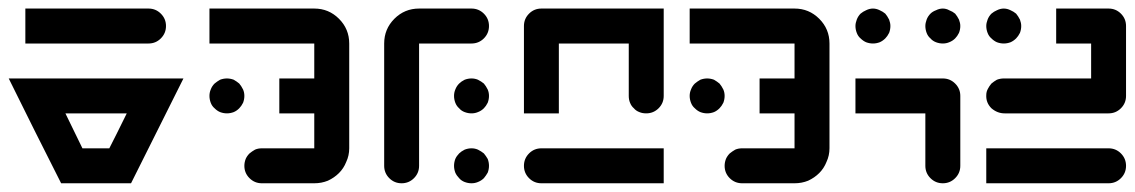

<svg xmlns="http://www.w3.org/2000/svg" viewBox="-20 -420 2601 440"><path d="M0 -240.2Q133.8 -240.2 400.4 -240.2Q360.4 -160.2 280.3 0Q226.6 0 120.1 0Q89.8 -59.6 59.6 -120.1Q30.3 -179.7 0 -240.2ZM230.5 -80.1Q244.1 -106.4 270.5 -160.2Q223.6 -160.2 129.9 -160.2Q142.6 -133.8 168.9 -80.1Q184.6 -80.1 200.2 -80.1Q214.8 -80.1 230.5 -80.1ZM320.3 -400.4Q336.9 -400.4 348.6 -388.7Q360.4 -377 360.4 -360.4Q360.4 -343.8 348.6 -332Q336.9 -320.3 320.3 -320.3Q225.6 -320.3 38.1 -320.3Q38.1 -346.7 38.1 -400.4Q108.4 -400.4 178.7 -400.4Q249 -400.4 320.3 -400.4Z M528.3 -171.9Q522.5 -166 515.6 -163.1Q507.8 -160.2 500 -160.2Q492.2 -160.2 484.4 -163.1Q477.5 -166 471.7 -171.9Q465.8 -176.8 462.9 -184.6Q460 -192.4 460 -200.2Q460 -208 462.9 -214.8Q465.8 -222.7 471.7 -228.5Q477.5 -233.4 484.4 -237.3Q492.2 -240.2 500 -240.2Q507.8 -240.2 515.6 -237.3Q522.5 -233.4 528.3 -228.5Q533.2 -222.7 537.1 -214.8Q540 -208 540 -200.2Q540 -192.4 537.1 -184.6Q533.2 -176.8 528.3 -171.9ZM780.3 -80.1Q780.3 -63.5 773.4 -48.8Q767.6 -34.2 756.8 -23.4Q746.1 -12.7 731.4 -5.9Q716.8 0 700.2 0Q660.2 0 580.1 0Q563.5 0 551.8 -11.7Q540 -23.4 540 -40Q540 -47.9 543 -55.7Q545.9 -62.5 551.8 -68.4Q557.6 -73.2 564.5 -77.1Q571.3 -80.1 580.1 -80.1Q620.1 -80.1 700.2 -80.1Q700.2 -106.4 700.2 -160.2Q672.9 -160.2 620.1 -160.2Q620.1 -186.5 620.1 -240.2Q646.5 -240.2 700.2 -240.2Q700.2 -266.6 700.2 -320.3Q620.1 -320.3 460 -320.3Q460 -346.7 460 -400.4Q540 -400.4 700.2 -400.4Q733.4 -400.4 756.8 -377Q780.3 -353.5 780.3 -320.3Q780.3 -259.8 780.3 -200.2Q780.3 -139.6 780.3 -80.1Z M1060.5 -320.3Q1020.5 -320.3 940.4 -320.3Q940.4 -226.6 940.4 -40Q940.4 -23.4 928.7 -11.7Q917 0 900.4 0Q883.8 0 872.1 -11.7Q860.4 -23.4 860.4 -40Q860.4 -133.8 860.4 -320.3Q860.4 -353.5 883.8 -377Q907.2 -400.4 940.4 -400.4Q980.5 -400.4 1060.5 -400.4Q1077.1 -400.4 1088.9 -388.7Q1100.6 -377 1100.6 -360.4Q1100.6 -343.8 1088.9 -332Q1077.1 -320.3 1060.5 -320.3ZM1088.9 -11.7Q1083 -5.9 1075.2 -2.9Q1068.4 0 1060.5 0Q1052.7 0 1044.9 -2.9Q1037.1 -5.9 1032.2 -11.7Q1026.4 -17.6 1023.4 -24.4Q1020.5 -32.2 1020.5 -40Q1020.5 -47.9 1023.4 -55.7Q1026.4 -62.5 1032.2 -68.4Q1037.1 -73.2 1044.9 -77.1Q1052.7 -80.1 1060.5 -80.1Q1068.4 -80.1 1075.2 -77.1Q1083 -73.2 1088.9 -68.4Q1093.8 -62.5 1097.7 -55.7Q1100.6 -47.9 1100.6 -40Q1100.6 -32.2 1097.7 -24.4Q1093.8 -17.6 1088.9 -11.7ZM1088.9 -171.9Q1083 -166 1075.2 -163.1Q1068.4 -160.2 1060.5 -160.2Q1052.7 -160.2 1044.9 -163.1Q1037.1 -166 1032.2 -171.9Q1026.4 -176.8 1023.4 -184.6Q1020.5 -192.4 1020.5 -200.2Q1020.5 -208 1023.4 -214.8Q1026.4 -222.7 1032.2 -228.5Q1037.1 -233.4 1044.9 -237.3Q1052.7 -240.2 1060.5 -240.2Q1068.4 -240.2 1075.2 -237.3Q1083 -233.4 1088.9 -228.5Q1093.8 -222.7 1097.7 -214.8Q1100.6 -208 1100.6 -200.2Q1100.6 -192.4 1097.7 -184.6Q1093.8 -176.8 1088.9 -171.9Z M1220.7 0Q1204.1 0 1192.4 -11.7Q1180.7 -23.4 1180.7 -40Q1180.7 -56.6 1192.4 -68.4Q1204.1 -80.1 1220.7 -80.1Q1314.5 -80.1 1501 -80.1Q1501 -53.7 1501 0Q1430.7 0 1360.4 0Q1291 0 1220.7 0ZM1501 -200.2Q1501 -183.6 1489.3 -171.9Q1477.5 -160.2 1460.9 -160.2Q1452.1 -160.2 1445.3 -163.1Q1437.5 -166 1432.6 -171.9Q1426.8 -176.8 1423.8 -184.6Q1420.9 -191.4 1420.9 -200.2Q1420.9 -240.2 1420.9 -320.3Q1367.2 -320.3 1260.7 -320.3Q1260.7 -266.6 1260.7 -160.2Q1234.4 -160.2 1180.7 -160.2Q1180.7 -226.6 1180.7 -360.4Q1180.7 -377 1192.4 -388.7Q1204.1 -400.4 1220.7 -400.4Q1314.5 -400.4 1501 -400.4Q1501 -349.6 1501 -299.8Q1501 -250 1501 -200.2Z M1628.9 -171.9Q1623 -166 1616.2 -163.1Q1608.4 -160.2 1600.6 -160.2Q1592.8 -160.2 1585 -163.1Q1578.1 -166 1572.3 -171.9Q1566.4 -176.8 1563.5 -184.6Q1560.5 -192.4 1560.5 -200.2Q1560.5 -208 1563.5 -214.8Q1566.4 -222.7 1572.3 -228.5Q1578.1 -233.4 1585 -237.3Q1592.8 -240.2 1600.6 -240.2Q1608.4 -240.2 1616.2 -237.3Q1623 -233.4 1628.9 -228.5Q1633.8 -222.7 1637.7 -214.8Q1640.6 -208 1640.6 -200.2Q1640.6 -192.4 1637.7 -184.6Q1633.8 -176.8 1628.9 -171.9ZM1880.9 -80.1Q1880.9 -63.5 1874 -48.8Q1868.2 -34.2 1857.4 -23.4Q1846.7 -12.7 1832 -5.9Q1817.4 0 1800.8 0Q1760.7 0 1680.7 0Q1664.1 0 1652.3 -11.7Q1640.6 -23.4 1640.6 -40Q1640.6 -47.9 1643.6 -55.7Q1646.5 -62.5 1652.3 -68.4Q1658.2 -73.2 1665 -77.1Q1671.9 -80.1 1680.7 -80.1Q1720.7 -80.1 1800.8 -80.1Q1800.8 -106.4 1800.8 -160.2Q1773.4 -160.2 1720.7 -160.2Q1720.7 -186.5 1720.7 -240.2Q1747.1 -240.2 1800.8 -240.2Q1800.8 -266.6 1800.8 -320.3Q1720.7 -320.3 1560.5 -320.3Q1560.5 -346.7 1560.5 -400.4Q1640.6 -400.4 1800.8 -400.4Q1834 -400.4 1857.4 -377Q1880.9 -353.5 1880.9 -320.3Q1880.9 -259.8 1880.9 -200.2Q1880.9 -139.6 1880.9 -80.1Z M2008.8 -332Q2002.9 -326.2 1996.1 -323.2Q1988.3 -320.3 1980.5 -320.3Q1972.7 -320.3 1964.8 -323.2Q1958 -326.2 1952.1 -332Q1946.3 -336.9 1943.4 -344.7Q1940.4 -352.5 1940.4 -360.4Q1940.4 -367.2 1943.4 -375Q1946.3 -382.8 1952.1 -388.7Q1958 -393.6 1964.8 -396.5Q1972.7 -400.4 1980.5 -400.4Q1988.3 -400.4 1996.1 -396.5Q2002.9 -393.6 2008.8 -388.7Q2013.7 -382.8 2017.6 -375Q2020.5 -367.2 2020.5 -360.4Q2020.5 -352.5 2017.6 -344.7Q2013.7 -336.9 2008.8 -332ZM2168.9 -332Q2163.1 -326.2 2155.3 -323.2Q2148.4 -320.3 2140.6 -320.3Q2132.8 -320.3 2125 -323.2Q2117.2 -326.2 2112.3 -332Q2106.4 -336.9 2103.5 -344.7Q2100.6 -352.5 2100.6 -360.4Q2100.6 -367.2 2103.5 -375Q2106.4 -382.8 2112.3 -388.7Q2117.2 -393.6 2125 -396.5Q2132.8 -400.4 2140.6 -400.4Q2148.4 -400.4 2155.3 -396.5Q2163.1 -393.6 2168.9 -388.7Q2173.8 -382.8 2177.7 -375Q2180.7 -367.2 2180.7 -360.4Q2180.7 -352.5 2177.7 -344.7Q2173.8 -336.9 2168.9 -332ZM2140.6 -240.2Q2157.2 -240.2 2168.9 -228.5Q2180.7 -216.8 2180.7 -200.2Q2180.7 -146.5 2180.7 -40Q2180.7 -23.4 2168.9 -11.7Q2157.2 0 2140.6 0Q2124 0 2112.3 -11.7Q2100.6 -23.4 2100.6 -40Q2100.6 -80.1 2100.6 -160.2Q2046.9 -160.2 1940.4 -160.2Q1940.4 -186.5 1940.4 -240.2Q1990.2 -240.2 2040 -240.2Q2090.8 -240.2 2140.6 -240.2Z M2240.2 0Q2240.2 -26.4 2240.2 -80.1Q2334 -80.1 2520.5 -80.1Q2537.1 -80.1 2548.8 -68.4Q2560.5 -56.6 2560.5 -40Q2560.5 -23.4 2548.8 -11.7Q2537.1 0 2520.5 0Q2450.2 0 2379.9 0Q2310.5 0 2240.2 0ZM2560.5 -200.2Q2560.5 -183.6 2548.8 -171.9Q2537.1 -160.2 2520.5 -160.2Q2441.4 -160.2 2282.2 -160.2Q2265.6 -160.2 2252 -171.9Q2239.3 -184.6 2240.2 -202.1Q2240.2 -210 2244.1 -216.8Q2247.1 -222.7 2252 -228.5Q2257.8 -233.4 2264.6 -237.3Q2272.5 -240.2 2280.3 -240.2Q2346.7 -240.2 2480.5 -240.2Q2480.5 -266.6 2480.5 -320.3Q2453.1 -320.3 2400.4 -320.3Q2400.4 -346.7 2400.4 -400.4Q2440.4 -400.4 2520.5 -400.4Q2537.1 -400.4 2548.8 -388.7Q2560.5 -377 2560.5 -360.4Q2560.5 -320.3 2560.5 -280.3Q2560.5 -240.2 2560.5 -200.2ZM2308.6 -332Q2302.7 -326.2 2295.9 -323.2Q2288.1 -320.3 2280.3 -320.3Q2272.5 -320.3 2264.6 -323.2Q2257.8 -326.2 2252 -332Q2246.1 -336.9 2243.2 -344.7Q2240.2 -352.5 2240.2 -360.4Q2240.2 -367.2 2243.2 -375Q2246.1 -382.8 2252 -388.7Q2257.8 -393.6 2264.6 -396.5Q2272.5 -400.4 2280.3 -400.4Q2288.1 -400.4 2295.9 -396.5Q2302.7 -393.6 2308.6 -388.7Q2313.5 -382.8 2317.4 -375Q2320.3 -367.2 2320.3 -360.4Q2320.3 -352.5 2317.4 -344.7Q2313.5 -336.9 2308.6 -332Z"/></svg>

Font: Stray Robotalk
Style: Regular
Weight: 400
Designer: Faina Iasen
Version: Version 1.0